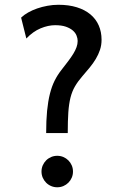

<svg xmlns="http://www.w3.org/2000/svg" viewBox="-20 -772 553 804"><path d="M153.8 -53.7Q153.8 -67.4 158.9 -79.3Q164.1 -91.3 173.1 -100.3Q182.1 -109.4 194.1 -114.5Q206.1 -119.6 219.7 -119.6Q233.4 -119.6 245.4 -114.5Q257.3 -109.4 266.4 -100.3Q275.4 -91.3 280.5 -79.3Q285.6 -67.4 285.6 -53.7Q285.6 -40 280.5 -28.1Q275.4 -16.1 266.4 -7.1Q257.3 2 245.4 7.1Q233.4 12.2 219.7 12.2Q206.1 12.2 194.1 7.1Q182.1 2 173.1 -7.1Q164.1 -16.1 158.9 -28.1Q153.8 -40 153.8 -53.7ZM224.6 -752Q268.1 -752 301.8 -741.5Q335.4 -731 358.4 -711.9Q381.3 -692.9 393.3 -665.8Q405.3 -638.7 405.3 -605.5Q405.3 -583 398.7 -563.2Q392.1 -543.5 381.1 -525.1Q370.1 -506.8 355.5 -489Q340.8 -471.2 324.7 -452.6Q305.7 -430.7 293.7 -409.9Q281.7 -389.2 275.1 -363Q268.6 -336.9 266.1 -301.5Q263.7 -266.1 263.7 -214.8H173.3Q173.3 -268.1 177.2 -308.1Q181.2 -348.1 189 -379.2Q196.8 -410.2 208.7 -434.1Q220.7 -458 236.8 -478.5Q252.9 -499 265.6 -515.9Q278.3 -532.7 287.1 -547.1Q295.9 -561.5 300.5 -574.5Q305.2 -587.4 305.2 -600.6Q305.2 -611.3 300.5 -623Q295.9 -634.8 284.9 -644.3Q273.9 -653.8 255.9 -660.2Q237.8 -666.5 210.9 -666.5Q181.6 -666.5 149.9 -653.3Q118.2 -640.1 90.3 -610.8L68.4 -698.2Q80.6 -710 97.9 -719.7Q115.2 -729.5 135.7 -736.6Q156.2 -743.7 179 -747.8Q201.7 -752 224.6 -752Z"/></svg>

Font: Andika Cyr
Style: Regular
Weight: 400
Designer: Victor Gaultney, Annie Olsen, Julie Remington, Don Collingsworth, Eric Hays, Becca Hirsbrunner
Foundry: SIL International
Version: Version 5.000